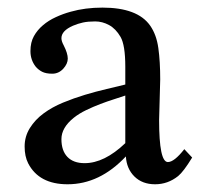

<svg xmlns="http://www.w3.org/2000/svg" viewBox="-20 -472 535 502"><path d="M201.2 -45.4Q252.9 -45.4 307.6 -97.7V-222.2Q294.9 -217.8 277.8 -212.4Q260.7 -207 242.2 -200Q223.6 -192.9 205.3 -184.1Q187 -175.3 172.9 -164.1Q140.6 -138.2 140.6 -108.2Q140.6 -78.1 156.2 -61.8Q171.9 -45.4 201.2 -45.4ZM309.1 -63Q240.7 9.8 156.7 9.8Q82 9.8 53.7 -44.9Q44.4 -63 44.4 -89.1Q44.4 -115.2 58.1 -137.2Q71.8 -159.2 94 -175.5Q116.2 -191.9 144.5 -203.6Q172.9 -215.3 202.1 -224.1Q231.4 -232.9 259 -239.3Q286.6 -245.6 307.6 -251V-297.4Q307.6 -354 295.2 -375.5Q282.7 -397 265.1 -406.5Q247.6 -416 228.8 -416Q210 -416 196.8 -413.1Q183.6 -410.2 170.9 -404.8Q140.6 -391.6 140.6 -372.1Q140.6 -364.3 146.5 -353.5Q157.2 -332.5 157.2 -318.8Q157.2 -305.2 145.3 -292.2Q133.3 -279.3 116.7 -279.3Q100.1 -279.3 90.1 -284.4Q80.1 -289.6 73.2 -297.9Q59.6 -315.4 59.6 -338.4Q59.6 -361.3 68.6 -377.4Q77.6 -393.6 92.3 -406Q106.9 -418.5 126 -427.2Q145 -436 165 -441.4Q202.6 -452.1 248 -452.1Q293.5 -452.1 324.7 -440.4Q356 -428.7 372.6 -405Q389.2 -381.3 394 -346.2Q398.9 -311 398.9 -264.2L396 -158.2Q396 -48.3 418.9 -48.3Q435.5 -48.3 461.9 -82L482.4 -60.1Q460 -23.4 445.8 -11.7Q418.9 9.8 385.5 9.8Q352.1 9.8 331.5 -10.5Q311 -30.8 309.1 -63Z"/></svg>

Font: RadleyRegular
Style: Regular
Weight: 400
Designer: vernon adams
Foundry: vernon adams
Version: Version 1.000;PS 001.001;hotconv 1.0.56